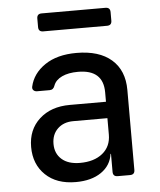

<svg xmlns="http://www.w3.org/2000/svg" viewBox="-54 -794 707 851"><g transform="rotate(-5 300.0 -369.0)"><path d="M249 10Q164 10 114.5 -37.5Q65 -85 65 -162Q65 -239 116.5 -286Q168 -333 252 -333H413V-375Q413 -476 301 -476Q258 -476 229.5 -462.5Q201 -449 192 -425Q186 -406 169 -406H113Q103 -406 97 -412Q91 -418 93 -428Q106 -486 160.5 -523Q215 -560 301 -560Q402 -560 457 -512Q512 -464 512 -377V-21Q512 0 491 0H436Q415 0 415 -21V-101H413Q406 -50 362.5 -20Q319 10 249 10ZM275 -73Q338 -73 375.5 -103.5Q413 -134 413 -187V-260H261Q218 -260 191.5 -234.5Q165 -209 165 -167Q165 -124 194 -98.5Q223 -73 275 -73ZM163 -668Q142 -668 142 -689V-727Q142 -748 163 -748H447Q468 -748 468 -727V-689Q468 -668 447 -668Z"/></g></svg>

Font: Pitagon Sans Mono Medium
Style: Regular
Weight: 500
Monospace: yes
Designer: Travis Tran
Foundry: Pitagon
Version: Version 1.001; ttfautohint (v1.8.4.7-5d5b);gftools[0.9.26]